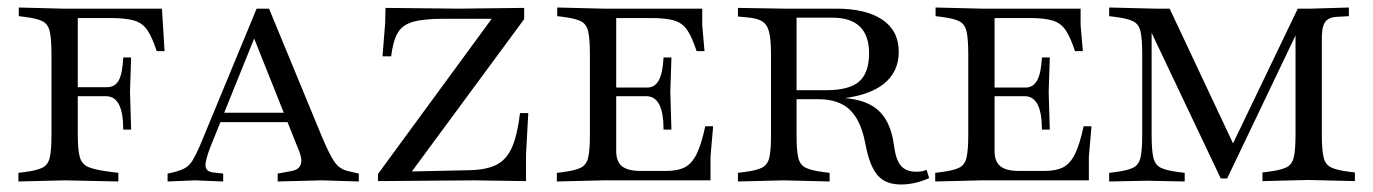

<svg xmlns="http://www.w3.org/2000/svg" viewBox="-20 -480 3655 511"><path d="M29 3V-20L45 -22Q77 -26 92.5 -33.5Q108 -41 112.5 -61Q117 -81 117 -121V-335Q117 -376 112.5 -396Q108 -416 93 -423.5Q78 -431 46 -435L30 -437V-460L147 -457H411L418 -344H397Q385 -381 372 -400Q359 -419 336.5 -425.5Q314 -432 275 -432H187V-248H265Q286 -248 296 -266Q306 -284 308 -327H329L326 -237L329 -135H308Q308 -180 296.5 -202Q285 -224 262 -224H187V-121Q187 -81 192.5 -61.5Q198 -42 217.5 -34.5Q237 -27 279 -22L295 -20V3L152 0Z M426 3V-18L440 -21Q460 -26 472 -32.5Q484 -39 492.5 -53Q501 -67 512 -92L663 -457H696L836 -118Q858 -66 871 -48Q884 -30 905 -25L935 -18V3L836 0L719 3V-18L757 -25Q776 -29 780.5 -42.5Q785 -56 776 -78L645 -406H668L542 -94Q526 -54 527 -38.5Q528 -23 548 -21L574 -18V3L499 0ZM558 -155 569 -180H742L751 -155Z M986 2V-17L1307 -455L1319 -430H1159Q1108 -430 1079.5 -422Q1051 -414 1038.5 -392.5Q1026 -371 1021 -330H998L1005 -417L1006 -459L1201 -457L1375 -459V-429L1058 1L1046 -23L1229 -27Q1275 -28 1301.5 -41.5Q1328 -55 1342.5 -87.5Q1357 -120 1364 -179H1386L1380 -69V2L1241 0Z M1462 3V-20L1478 -22Q1510 -26 1525.5 -33.5Q1541 -41 1545.5 -61Q1550 -81 1550 -121V-335Q1550 -376 1545.5 -396Q1541 -416 1526 -423.5Q1511 -431 1479 -435L1463 -437V-460L1586 -457H1849V-413L1855 -344H1834Q1822 -381 1809 -400Q1796 -419 1774 -425.5Q1752 -432 1713 -432H1620V-78Q1620 -50 1635.5 -37.5Q1651 -25 1686 -25H1752Q1784 -25 1803 -35Q1822 -45 1834.5 -71Q1847 -97 1857 -144H1878L1871 -63V0H1585ZM1746 -135Q1746 -180 1734.5 -202Q1723 -224 1700 -224H1610V-247H1703Q1723 -247 1733.5 -266.5Q1744 -286 1746 -327H1767L1764 -235L1767 -135Z M2378 11Q2338 11 2317 -12Q2296 -35 2285 -88L2282 -103Q2270 -162 2240.5 -189Q2211 -216 2158 -216H2094V-240H2180Q2240 -240 2266.5 -263Q2293 -286 2293 -338Q2293 -433 2195 -433H2100V-120Q2100 -80 2104.5 -60.5Q2109 -41 2124.5 -33.5Q2140 -26 2172 -22L2188 -20V3L2066 0L1944 3V-20L1960 -22Q1992 -26 2007.5 -33.5Q2023 -41 2027.5 -60.5Q2032 -80 2032 -120V-335Q2032 -374 2027 -394.5Q2022 -415 2008 -423.5Q1994 -432 1966 -434L1944 -436V-459L2067 -457H2205Q2285 -457 2328.5 -427.5Q2372 -398 2372 -342Q2372 -288 2331 -256Q2290 -224 2211 -217L2207 -220Q2278 -219 2314 -189.5Q2350 -160 2359 -95L2360 -88Q2365 -53 2378.5 -38Q2392 -23 2419 -23Q2427 -23 2433 -24Q2439 -25 2446 -28L2453 -6Q2415 11 2378 11Z M2469 3V-20L2485 -22Q2517 -26 2532.5 -33.5Q2548 -41 2552.5 -61Q2557 -81 2557 -121V-335Q2557 -376 2552.5 -396Q2548 -416 2533 -423.5Q2518 -431 2486 -435L2470 -437V-460L2593 -457H2856V-413L2862 -344H2841Q2829 -381 2816 -400Q2803 -419 2781 -425.5Q2759 -432 2720 -432H2627V-78Q2627 -50 2642.5 -37.5Q2658 -25 2693 -25H2759Q2791 -25 2810 -35Q2829 -45 2841.5 -71Q2854 -97 2864 -144H2885L2878 -63V0H2592ZM2753 -135Q2753 -180 2741.5 -202Q2730 -224 2707 -224H2617V-247H2710Q2730 -247 2740.5 -266.5Q2751 -286 2753 -327H2774L2771 -235L2774 -135Z M2932 3V-20L2948 -22Q2980 -26 2995.5 -33.5Q3011 -41 3015.5 -61Q3020 -81 3020 -121V-335Q3020 -376 3015.5 -396Q3011 -416 2995.5 -423.5Q2980 -431 2948 -435L2932 -437V-460L3055 -457H3093L3275 -70H3248L3434 -457H3469L3570 -460V-437L3535 -435Q3522 -434 3513.5 -428Q3505 -422 3501.5 -410Q3498 -398 3498 -378V-122Q3498 -82 3502.5 -62Q3507 -42 3522.5 -34.5Q3538 -27 3570 -23L3586 -21V2L3463 -1L3340 2V-21L3356 -23Q3388 -27 3403.5 -34.5Q3419 -42 3423.5 -62Q3428 -82 3428 -122V-420L3443 -417L3246 -5H3229L3031 -422L3045 -425V-121Q3045 -81 3049.5 -61Q3054 -41 3069.5 -33.5Q3085 -26 3117 -22L3133 -20V3L3033 1Z"/></svg>

Font: Baskervville SC
Style: Regular
Weight: 400
Designer: Alexis Faudot, Rémi Forte, Morgane Pierson, Rafael Ribas, Tanguy Vanlaeys, Rosalie Wagner, Thomas Huot-Marchand
Foundry: ANRT
Version: Version 1.100